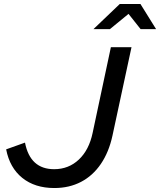

<svg xmlns="http://www.w3.org/2000/svg" viewBox="-20 -938 807 968"><path d="M254 10Q156 10 92.5 -41Q29 -92 11 -185L106 -219Q132 -85 253 -85Q326 -85 377.5 -133.5Q429 -182 447 -268L539 -700H643L547 -254Q529 -171 488.5 -111.5Q448 -52 388.5 -21Q329 10 254 10ZM451 -791 584 -918H688L767 -791H689L628 -868L534 -791Z"/></svg>

Font: Red Hat Display SemiBold
Style: Italic
Weight: 600
Italic angle: -12°
Designer: Pentagram, MCKL
Foundry: Pentagram, MCKL
Version: Version 1.023